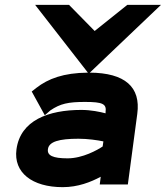

<svg xmlns="http://www.w3.org/2000/svg" viewBox="-20 -762 685 793"><path d="M343 -462C242 -461 179 -437 130 -399L111 -384L165 -286L188 -306C229 -334 262 -341 331 -341C404 -341 421 -333 416 -299V-294C393 -300 356 -308 316 -308C180 -308 64 -265 48 -145C35 -49 113 11 239 11C302 11 355 -10 396 -32L392 0H508L547 -292C562 -403 496 -461 351 -462L645 -742H506L371 -634L265 -742H125ZM178 -146C182 -177 224 -189 304 -189C343 -189 383 -183 407 -178L404 -157C383 -143 322 -108 259 -108C198 -108 174 -120 178 -146Z"/></svg>

Font: Charger
Style: HemiRT
Weight: 900
Designer: Jasper
Foundry: Cannot Into Space Fonts
Version: Version 0.99